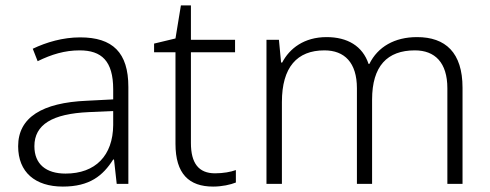

<svg xmlns="http://www.w3.org/2000/svg" viewBox="-20 -679 1810 709"><path d="M276 -541C212 -541 151 -523 101 -499L119 -453C170 -478 219 -493 274 -493C355 -493 398 -454 398 -349V-312L301 -307C135 -300 47 -245 47 -139C47 -43 110 10 212 10C311 10 360 -30 398 -90H401L411 0H454V-358C454 -485 396 -541 276 -541ZM308 -265 398 -269V-217C397 -105 333 -38 222 -38C150 -38 107 -73 107 -139C107 -219 173 -259 308 -265Z M774 -39C713 -39 685 -77 685 -151V-486H848V-532H685V-659H648L628 -537L549 -518V-486H628V-148C628 -37 678 10 767 10C800 10 831 3 851 -5V-51C832 -44 804 -39 774 -39Z M1520 -542C1437 -542 1375 -506 1344 -443H1341C1319 -509 1263 -542 1186 -542C1103 -542 1049 -500 1022 -448H1018L1010 -532H964V0H1021V-302C1021 -431 1077 -493 1178 -493C1252 -493 1298 -448 1298 -353V0H1354V-311C1354 -435 1410 -493 1512 -493C1586 -493 1632 -448 1632 -353V0H1688V-355C1688 -485 1625 -542 1520 -542Z"/></svg>

Font: Noto Sans Devanagari UI Light
Style: Regular
Weight: 300
Designer: Jelle Bosma - Monotype Design Team
Foundry: Monotype Imaging Inc.
Version: Version 2.004